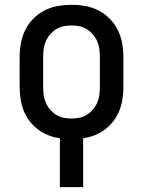

<svg xmlns="http://www.w3.org/2000/svg" viewBox="-20 -562 590 792"><path d="M227 210V8Q202 5 178.5 -4.5Q155 -14 135.5 -29Q116 -44 101 -64Q86 -84 77 -107.5Q68 -131 64.5 -155.5Q61 -180 61 -205V-325Q61 -354 66 -382.5Q71 -411 83.5 -437Q96 -463 116.5 -484Q137 -505 163 -518.5Q189 -532 217.5 -537Q246 -542 275 -542Q304 -542 332.5 -537Q361 -532 387 -518.5Q413 -505 433.5 -484Q454 -463 466.5 -437Q479 -411 484 -382.5Q489 -354 489 -325V-205Q489 -180 485.5 -155.5Q482 -131 473 -107.5Q464 -84 449 -64Q434 -44 414.5 -29Q395 -14 371.5 -4.5Q348 5 323 8V210ZM275 -73Q292 -73 308.5 -76.5Q325 -80 339 -89Q353 -98 364 -111Q375 -124 381.5 -139.5Q388 -155 390 -171.5Q392 -188 392 -205V-325Q392 -342 390 -358.5Q388 -375 381.5 -390.5Q375 -406 364 -419Q353 -432 339 -441Q325 -450 308.5 -453.5Q292 -457 275 -457Q258 -457 241.5 -453.5Q225 -450 211 -441Q197 -432 186 -419Q175 -406 168.5 -390.5Q162 -375 160 -358.5Q158 -342 158 -325V-205Q158 -188 160 -171.5Q162 -155 168.5 -139.5Q175 -124 186 -111Q197 -98 211 -89Q225 -80 241.5 -76.5Q258 -73 275 -73Z"/></svg>

Font: Lode Dark
Style: Bold
Weight: 700
Monospace: yes
Designer: Belleve Invis
Foundry: Belleve Invis
Version: Version 29.2.0; ttfautohint (v1.8.3)